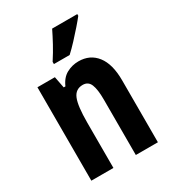

<svg xmlns="http://www.w3.org/2000/svg" viewBox="-185 -935 878 972"><g transform="rotate(-30 254.0 -449.0)"><path d="M305 -622Q372 -622 410.5 -572.5Q449 -523 449 -428V-66H320V-391Q320 -449 308 -478.5Q296 -508 264 -508Q222 -508 205.5 -468Q189 -428 189 -330V-66H60V-612H162L175 -545H185Q203 -587 235.5 -604.5Q268 -622 305 -622ZM420 -822Q406 -804 382.5 -777Q359 -750 332.5 -721.5Q306 -693 283 -672H191V-685Q217 -725 237 -762Q257 -799 273 -832H420Z"/></g></svg>

Font: Noto Sans Malayalam UI ExtraCondensed
Style: Bold
Weight: 700
Width: 2
Designer: Jelle Bosma - Monotype Design Team
Foundry: Monotype Imaging Inc.
Version: Version 2.104; ttfautohint (v1.8.4.7-5d5b)